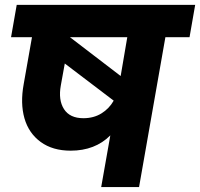

<svg xmlns="http://www.w3.org/2000/svg" viewBox="-20 -760 813 780"><path d="M318.8 -279.8Q360.4 -279.8 391.8 -299.1Q423.3 -318.4 441.9 -351.1L243.2 -502L227.1 -413.1Q216.3 -353.5 240 -316.7Q263.7 -279.8 318.8 -279.8ZM470.2 -451.2 497.1 -608.9H264.2ZM24.9 -608.9 47.9 -740.2H772.9L750 -608.9H651.9L544.9 0H391.1L428.2 -210Q366.2 -147.9 267.1 -147.9Q193.8 -147.9 145.3 -183.3Q96.7 -218.8 79.3 -279.5Q62 -340.3 76.2 -418L109.9 -608.9Z"/></svg>

Font: Poppins
Style: Bold Italic
Weight: 700
Italic angle: -10°
Designer: Ninad Kale (Devanagari), Jonny Pinhorn (Latin)
Foundry: Indian Type Foundry
Version: Version 3.200;PS 1.000;hotconv 16.6.54;makeotf.lib2.5.65590